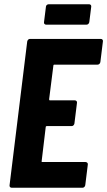

<svg xmlns="http://www.w3.org/2000/svg" viewBox="-20 -883 504 903"><path d="M439 -579H236Q231 -579 231 -574L211 -416Q211 -411 215 -411H332Q337 -411 340 -407.5Q343 -404 342 -399L330 -302Q329 -297 325.5 -293.5Q322 -290 317 -290H201Q195 -290 195 -285L176 -126Q174 -121 180 -121H382Q387 -121 390.5 -117.5Q394 -114 393 -109L381 -12Q380 -7 376.5 -3.5Q373 0 368 0H35Q30 0 27 -3.5Q24 -7 25 -12L108 -688Q109 -693 112.5 -696.5Q116 -700 121 -700H454Q459 -700 462 -696.5Q465 -693 464 -688L452 -591Q451 -586 447.5 -582.5Q444 -579 439 -579ZM187 -779 196 -851Q196 -856 200 -859.5Q204 -863 209 -863H399Q404 -863 407 -859.5Q410 -856 409 -851L400 -779Q399 -774 395.5 -770.5Q392 -767 387 -767H197Q192 -767 189 -770.5Q186 -774 187 -779Z"/></svg>

Font: Barlow Condensed
Style: Bold Italic
Weight: 700
Width: 3
Italic angle: -7°
Designer: Jeremy Tribby
Foundry: Tribby Type
Version: Version 1.408